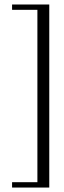

<svg xmlns="http://www.w3.org/2000/svg" viewBox="-20 -695 286 862"><path d="M201.2 147H34.2V123H147.9V-650.9H34.2V-674.8H201.2Z"/></svg>

Font: Unna Light
Style: Regular
Weight: 300
Designer: Jorge de Buen Unna
Foundry: Omnibus-Type
Version: Version 2.007;PS 002.007;hotconv 1.0.88;makeotf.lib2.5.64775